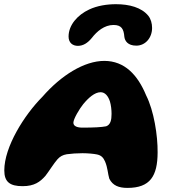

<svg xmlns="http://www.w3.org/2000/svg" viewBox="-20 -898 849 938"><path d="M360.5 -674C386 -674 408 -687.5 428.5 -712.5C453.5 -745 490 -776 534.5 -776C574 -776 584.5 -756 587.5 -718C590 -698.5 604 -675 646 -675C690 -675 723 -713 723 -761.5C723 -783.5 717 -805.5 704.5 -821C671.5 -861.5 612 -877.5 546.5 -877.5C502 -877.5 454.5 -870 415.5 -851.5C359.5 -825.5 315 -776 315 -719.5C315 -688.5 335.5 -674 360.5 -674ZM602.5 20C714 20 749.5 -38 750 -153C751 -234.5 732 -357.5 694 -432C653 -531.5 589 -600.5 489.5 -600.5C392 -600.5 279 -530.5 187 -425C98 -335.5 1 -180.5 1 -65.5C1 -9 28.5 11.5 90.5 11.5C148 11.5 176 -9.5 202 -39C223 -66.5 242.5 -99 260.5 -119.5C273 -133.5 286 -141 306.5 -144.5C328 -147.5 356.5 -149.5 383 -149.5C409 -149.5 440 -146.5 453.5 -143.5C473.5 -139.5 484.5 -129 493 -109.5C506.5 -78.5 506.5 -49 514 -25C530.5 8.5 560.5 20 602.5 20ZM498.5 -281C476 -276.5 439 -274.5 383 -274.5C357 -274.5 338.5 -281.5 338.5 -298.5C338.5 -317 369 -367.5 386.5 -389C411.5 -419.5 442.5 -447.5 471.5 -447.5C493.5 -447.5 508.5 -428.5 517 -402.5C522.5 -384.5 525 -361.5 525 -341.5C525 -312 520 -288.5 498.5 -281Z"/></svg>

Font: Gluten
Style: Bold Italic
Weight: 700
Italic angle: -13°
Designer: Tyler Finck
Foundry: Etcetera Type Company
Version: Version 0.920